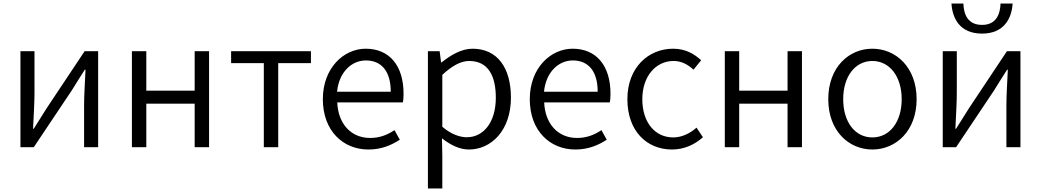

<svg xmlns="http://www.w3.org/2000/svg" viewBox="-20 -828 5855 1080"><path d="M95 0H170L384 -320C404 -353 436 -403 457 -436H461C458 -366 453 -294 453 -235V0H532V-540H456L243 -220C223 -187 190 -137 170 -104H166C169 -174 174 -247 174 -304V-540H95Z M722 0H803V-245H1075V0H1156V-540H1075V-318H803V-540H722Z M1464 0H1545V-473H1729V-540H1280V-473H1464Z M2052 13C2127 13 2182 -12 2229 -42L2199 -96C2159 -69 2115 -52 2062 -52C1954 -52 1882 -132 1877 -252H2246C2249 -265 2250 -283 2250 -301C2250 -457 2172 -554 2037 -554C1913 -554 1796 -445 1796 -270C1796 -92 1910 13 2052 13ZM1876 -312C1887 -423 1958 -488 2038 -488C2126 -488 2178 -427 2178 -312Z M2387 232H2468V45L2466 -50C2517 -10 2568 13 2618 13C2743 13 2854 -94 2854 -279C2854 -445 2779 -554 2638 -554C2575 -554 2514 -517 2464 -477H2461L2453 -540H2387ZM2606 -56C2569 -56 2519 -71 2468 -115V-407C2523 -458 2572 -485 2619 -485C2727 -485 2769 -400 2769 -278C2769 -141 2700 -56 2606 -56Z M3216 13C3291 13 3346 -12 3393 -42L3363 -96C3323 -69 3279 -52 3226 -52C3118 -52 3046 -132 3041 -252H3410C3413 -265 3414 -283 3414 -301C3414 -457 3336 -554 3201 -554C3077 -554 2960 -445 2960 -270C2960 -92 3074 13 3216 13ZM3040 -312C3051 -423 3122 -488 3202 -488C3290 -488 3342 -427 3342 -312Z M3760 13C3826 13 3886 -13 3934 -56L3898 -110C3864 -80 3818 -55 3767 -55C3663 -55 3593 -141 3593 -270C3593 -398 3668 -485 3769 -485C3814 -485 3849 -465 3881 -436L3924 -489C3886 -524 3837 -554 3766 -554C3629 -554 3509 -450 3509 -270C3509 -91 3618 13 3760 13Z M4057 0H4138V-245H4410V0H4491V-540H4410V-318H4138V-540H4057Z M4887 13C5019 13 5136 -91 5136 -270C5136 -450 5019 -554 4887 -554C4755 -554 4639 -450 4639 -270C4639 -91 4755 13 4887 13ZM4887 -55C4790 -55 4723 -141 4723 -270C4723 -398 4790 -485 4887 -485C4984 -485 5052 -398 5052 -270C5052 -141 4984 -55 4887 -55Z M5283 0H5358L5572 -320C5592 -353 5624 -403 5645 -436H5649C5646 -366 5641 -294 5641 -235V0H5720V-540H5644L5431 -220C5411 -187 5378 -137 5358 -104H5354C5357 -174 5362 -247 5362 -304V-540H5283ZM5504 -639C5628 -639 5671 -725 5676 -808H5608C5606 -744 5581 -688 5504 -688C5426 -688 5401 -744 5399 -808H5332C5337 -725 5379 -639 5504 -639Z"/></svg>

Font: Source Han Sans JP Normal
Style: Regular
Weight: 350
Designer: Ryoko NISHIZUKA 西塚涼子 (kana, bopomofo & ideographs); Paul D. Hunt (Latin, Greek & Cyrillic); Sandoll Communications 산돌커뮤니
Foundry: Adobe
Version: Version 2.002;hotconv 1.0.116;makeotfexe 2.5.65601